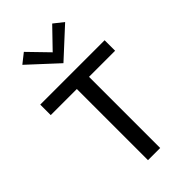

<svg xmlns="http://www.w3.org/2000/svg" viewBox="-278 -1002 1080 1080"><g transform="rotate(-45 262.0 -462.0)"><path d="M6 0ZM213.5 -566H6V-649.5H518V-566H310.5V0H213.5ZM263.5 -808 376 -924.5 433.5 -879 263 -722 93 -879 150.5 -924.5Z"/></g></svg>

Font: Betinya Sans Medium
Style: Regular
Weight: 500
Designer: Jonathan Pinhorn
Version: Version 2.001;December 9, 2019;FontCreator 12.0.0.2547 64-bi